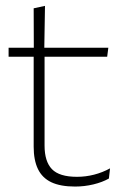

<svg xmlns="http://www.w3.org/2000/svg" viewBox="-20 -642 436 670"><path d="M242 9Q191 9 159.2 -6Q127.5 -21 112.5 -52Q97.5 -83 97.5 -130V-459.5H135.5V-134Q135.5 -78.5 161.2 -51.8Q187 -25 248.5 -25Q279 -25 308.2 -32.5Q337.5 -40 364 -54.5L360 -19Q337 -6 305.8 1.5Q274.5 9 242 9ZM10 -444V-475.5H358L354 -444ZM98 -469.5 97.5 -613 137 -621.5 134.5 -469.5Z"/></svg>

Font: Anek Bangla
Style: Extra-light
Weight: 200
Designer: Sulekha Rajkumar (Bangla), Yesha Goshar (Latin)
Foundry: Ek Type
Version: Version 1.002;March 21, 2022;FontCreator 13.0.0.2683 64-bit